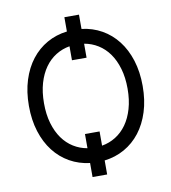

<svg xmlns="http://www.w3.org/2000/svg" viewBox="-96 -897 952 1067"><g transform="rotate(-10 380.5 -364.0)"><path d="M421.9 -734.7Q483.7 -727.3 535 -698.3Q586.3 -669.4 623.4 -621.6Q660.5 -573.9 681.1 -508.7Q701.7 -443.5 701.7 -363.6Q701.7 -283.7 681.1 -218.6Q660.5 -153.4 623.4 -105.6Q586.3 -57.9 535 -28.9Q483.7 0 421.9 7.5V86.6H339.5V7.5Q277.7 0 226.4 -28.9Q175.1 -57.9 138 -105.6Q100.9 -153.4 80.3 -218.6Q59.7 -283.7 59.7 -363.6Q59.7 -443.5 80.3 -508.7Q100.9 -573.9 138 -621.6Q175.1 -669.4 226.4 -698.3Q277.7 -727.3 339.5 -734.7V-815.3H421.9ZM421.9 -76Q463.8 -83.1 499.5 -105.3Q535.2 -127.5 561.1 -163.7Q587 -199.9 601.7 -250.2Q616.5 -300.4 616.5 -363.6Q616.5 -426.8 601.7 -477.1Q587 -527.3 561.1 -563.6Q535.2 -599.8 499.5 -622Q463.8 -644.2 421.9 -651.3V-572.4H339.5V-651.3Q297.6 -644.2 261.9 -622Q226.2 -599.8 200.3 -563.6Q174.4 -527.3 159.6 -477.1Q144.9 -426.8 144.9 -363.6Q144.9 -300.4 159.6 -250.2Q174.4 -199.9 200.3 -163.7Q226.2 -127.5 261.9 -105.3Q297.6 -83.1 339.5 -76V-156.2H421.9Z"/></g></svg>

Font: Fast_Sans-Dotted
Style: Regular
Weight: 400
Version: Version 3.018